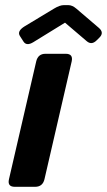

<svg xmlns="http://www.w3.org/2000/svg" viewBox="-20 -720 412 740"><path d="M56.6 -581.5Q44.9 -600.1 75.2 -618.7L188.5 -687Q210.4 -700.2 225.6 -700.2H243.7Q258.3 -700.2 273.9 -687L361.3 -612.3Q382.3 -594.2 363.3 -575.2L352.5 -564.5Q333 -544.9 314 -561.5L231 -632.3H230L107.9 -557.1Q82 -541.5 70.3 -560.1ZM37.1 0Q7.8 0 14.6 -29.3L119.6 -483.4Q126.5 -512.7 155.3 -512.7H233.4Q262.7 -512.7 256.3 -483.4L151.4 -29.3Q144.5 0 115.2 0Z"/></svg>

Font: Istok
Style: Bold Italic
Weight: 700
Italic angle: -13°
Designer: Andrey V. Panov
Foundry: Andrey V. Panov
Version: Version 1.0.3